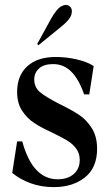

<svg xmlns="http://www.w3.org/2000/svg" viewBox="-20 -749 445 785"><path d="M30 -42 50 -171H71Q113 -16 216 -16Q257 -16 281.5 -37.5Q306 -59 306 -95Q306 -122 291.5 -141.5Q277 -161 255.5 -174Q234 -187 195 -206Q149 -227 120 -246Q91 -265 70.5 -296Q50 -327 50 -373Q50 -440 91.5 -478Q133 -516 208 -516Q252 -516 294.5 -506Q337 -496 363 -479L345 -363H324Q302 -426 271 -456.5Q240 -487 197 -487Q159 -487 139.5 -469Q120 -451 120 -424Q120 -391 145 -371Q170 -351 223 -324Q272 -300 302.5 -280Q333 -260 355 -225.5Q377 -191 377 -141Q377 -63 327 -23.5Q277 16 200 16Q149 16 106 0.5Q63 -15 30 -42ZM132 -569 188 -671Q212 -714 232 -724Q252 -734 265 -723Q278 -712 272 -690Q266 -668 228 -638L137 -564Z"/></svg>

Font: RL Madena Variable
Style: Regular
Weight: 400
Designer: I Kadek Wantara Putra
Foundry: Roughlines ID
Version: Version 1.000;Glyphs 3.1.2 (3151)